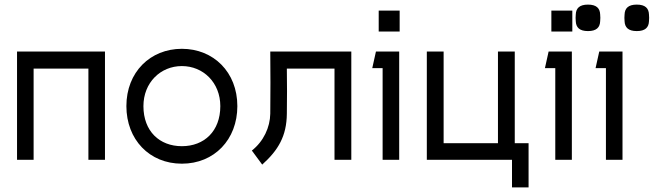

<svg xmlns="http://www.w3.org/2000/svg" viewBox="-20 -694 2840 834"><path d="M126 -396H364V0H436V-470H54V0H126Z M770 -407C863 -407 937 -335 937 -233C937 -124 867 -59 770 -59C673 -59 603 -124 603 -233C603 -335 677 -407 770 -407ZM529 -233C529 -88 629 17 770 17C911 17 1011 -88 1011 -233C1011 -381 907 -482 770 -482C633 -482 529 -381 529 -233Z M1226 -396H1433V0H1506V-470H1154C1155 -380 1155 -290 1154 -200C1153 -141 1125 -80 1074 -40L1119 21C1189 -42 1225 -103 1226 -200C1227 -266 1227 -330 1226 -396Z M1625 -648V-557H1716V-648ZM1597 -398H1642V0H1714V-470H1613Z M1907 -72V-470H1834V0H2204V120H2276V-72H2216V-470H2143V-72Z M2375 -648V-557H2466V-648ZM2347 -398H2392V0H2464V-470H2363Z M2684 -470H2583L2567 -398H2612V0H2684ZM2481 -602C2482 -575 2497 -559 2534 -559C2571 -559 2586 -575 2587 -602C2588 -613 2588 -620 2587 -631C2586 -658 2571 -674 2534 -674C2497 -674 2482 -658 2481 -631C2480 -620 2480 -613 2481 -602ZM2693 -602C2694 -575 2709 -559 2746 -559C2783 -559 2798 -575 2799 -602C2800 -613 2800 -620 2799 -631C2798 -658 2783 -674 2746 -674C2709 -674 2694 -658 2693 -631C2692 -620 2692 -613 2693 -602Z"/></svg>

Font: Kreadon Medium
Style: Regular
Weight: 500
Designer: kohakuno
Foundry: StudioGnu
Version: Version 1.000;Glyphs 3.1.2 (3151)